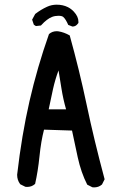

<svg xmlns="http://www.w3.org/2000/svg" viewBox="-20 -812 540 820"><path d="M95.7 -13.7Q92.8 -13.7 88.4 -14.2L66.9 -24.9L65.9 -25.9Q53.2 -43 53.2 -65.4V-65.9Q72.8 -235.4 106 -380.1Q139.2 -524.9 189 -666L189.9 -667Q203.1 -678.7 222.7 -678.7Q226.6 -678.7 229.5 -678.2Q253.9 -674.3 277.8 -660.6Q318.8 -513.2 350.1 -364.7Q381.3 -216.3 426.8 -46.4L415.5 -23.9L414.6 -23.4Q401.4 -11.7 381.8 -11.7Q378.9 -11.7 374.5 -12.2L352.5 -23.4Q326.2 -75.2 312 -140.1L287.6 -254.4L168 -258.3Q155.3 -209.5 148.7 -144.8Q142.1 -80.1 129.9 -26.4L128.4 -25.4Q115.2 -13.7 95.7 -13.7ZM188 -345.2H262.2Q250 -387.2 242.7 -432.6L230 -511.2Q215.8 -473.6 206.5 -432.1Q197.3 -390.6 188 -345.2ZM202.1 -739.7Q180.2 -731 156.2 -704.6L154.8 -703.1L133.3 -700.7L124.5 -706.5L117.2 -728L130.4 -752.4Q155.3 -771.5 181.2 -783.2Q200.2 -792 222.2 -792Q248.5 -792 269.5 -781.7Q284.2 -774.4 295.4 -762.2Q314.9 -741.2 314.9 -719.7Q314.9 -717.3 314.9 -713.9Q312 -709.5 309.1 -707Q301.3 -698.7 290 -698.7H289.1L271.5 -705.6Q260.3 -731 250 -739.7Q244.1 -744.6 229.5 -744.6Q214.8 -744.6 202.1 -739.7Z"/></svg>

Font: Bakudai
Style: Medium
Weight: 500
Version: Version 1.48